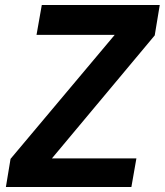

<svg xmlns="http://www.w3.org/2000/svg" viewBox="-20 -745 656 765"><path d="M22 -112 437 -606H125.5L146.5 -725H616.5L596.5 -604L187 -114H523.5L503.5 0H3.5Z"/></svg>

Font: JuliaMono
Style: Bold Italic
Weight: 700
Italic angle: -9°
Monospace: yes
Designer: cormullion
Foundry: corm
Version: Version 0.057; ttfautohint (v1.8.4)